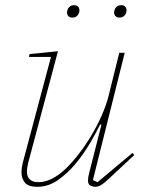

<svg xmlns="http://www.w3.org/2000/svg" viewBox="-20 -710 567 742"><path d="M124 12Q90 12 76.5 -4Q63 -20 63 -45Q63 -59 68 -81L177 -490H92L94 -501L204 -512L89 -81Q84 -59 84 -48Q84 -6 129 -6Q179 -6 234 -58Q258 -81 284 -114.5Q310 -148 332.5 -185.5Q355 -223 372.5 -262.5Q390 -302 399 -337L441 -506H462L339 -14L357 -6L492 -119L499 -111L410 -28Q384 -3 371.5 4.5Q359 12 348 12Q340 12 330 7.5Q320 3 320 -13Q320 -23 325 -43L372 -228L367 -229Q351 -196 326.5 -154.5Q302 -113 271 -76Q240 -39 203 -13.5Q166 12 124 12ZM260 -642Q249 -642 244 -648Q239 -654 239 -662Q239 -670 243 -677Q246 -682 251.5 -686Q257 -690 266 -690Q277 -690 282 -684Q287 -678 287 -670Q287 -662 283 -655Q280 -650 274.5 -646Q269 -642 260 -642ZM442 -642Q431 -642 426 -648Q421 -654 421 -662Q421 -670 425 -677Q428 -682 433.5 -686Q439 -690 448 -690Q459 -690 464 -684Q469 -678 469 -670Q469 -662 465 -655Q462 -650 456.5 -646Q451 -642 442 -642Z"/></svg>

Font: IBM Plex Serif Thin
Style: Italic
Weight: 100
Italic angle: -14°
Designer: Mike Abbink, Paul van der Laan, Pieter van Rosmalen
Foundry: Bold Monday
Version: Version 3.001